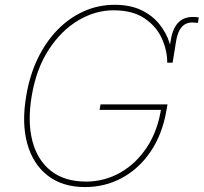

<svg xmlns="http://www.w3.org/2000/svg" viewBox="-20 -757 835 787"><path d="M687.5 -500H665L679.7 -590.8Q683.6 -615.7 691.4 -634Q699.2 -652.3 710.7 -664.3Q722.2 -676.3 737.3 -681.9Q752.4 -687.5 770.5 -687.5Q776.4 -687.5 782.5 -687Q788.6 -686.5 794.9 -685.5L791 -663.1Q784.7 -664.1 778.6 -664.3Q772.5 -664.6 767.6 -665Q752 -665 738.8 -657.7Q725.6 -650.4 716.3 -634Q707 -617.7 702.1 -589.8ZM328.6 9.8Q236.3 9.8 175.8 -37.1Q115.2 -84 91.8 -168Q68.4 -252 87.4 -363.3Q101.1 -446.8 134 -515.6Q167 -584.5 215.1 -634Q263.2 -683.6 322.8 -710.4Q382.3 -737.3 449.7 -737.3Q514.2 -737.3 559.6 -715.3Q605 -693.4 633.5 -657.7Q662.1 -622.1 675 -580.6Q688 -539.1 688 -500H665.5Q665.5 -551.3 642.8 -600.6Q620.1 -649.9 571.5 -682.4Q522.9 -714.8 444.8 -714.8Q371.1 -714.8 301.5 -673.8Q231.9 -632.8 180.4 -554.4Q128.9 -476.1 109.9 -363.3Q92.3 -257.8 112.8 -179Q133.3 -100.1 189.2 -56.4Q245.1 -12.7 332.5 -12.7Q407.7 -12.7 472.7 -49.3Q537.6 -85.9 582.3 -153.6Q627 -221.2 641.1 -315.4L649.9 -306.6H388.2L392.1 -329.1H666.5L662.6 -306.6Q646 -207.5 597.9 -136.5Q549.8 -65.4 480.2 -27.8Q410.6 9.8 328.6 9.8Z"/></svg>

Font: Inter Tight Thin
Style: Italic
Weight: 250
Italic angle: -9.39999°
Designer: Rasmus Andersson
Foundry: rsms
Version: Version 3.004